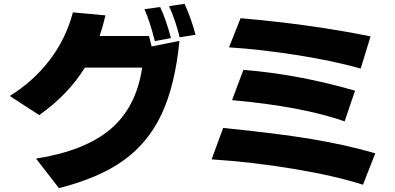

<svg xmlns="http://www.w3.org/2000/svg" viewBox="-20 -887 2040 991"><path d="M30.3 -391.6Q153.3 -467.8 236.8 -577.6Q320.3 -687.5 356.4 -823.2L524.4 -807.6Q510.7 -749 494.1 -701.2H749Q750 -696.3 762.7 -647.5L906.2 -675.8Q883.8 -447.3 814.5 -298.8Q745.1 -150.4 617.7 -59.1Q490.2 32.2 284.2 84L166 -68.4Q418.9 -108.4 551.3 -221.2Q683.6 -334 713.9 -538.1H418Q333 -399.4 182.6 -293ZM725.6 -839.8 806.6 -850.6Q837.9 -784.2 862.3 -690.4L779.3 -674.8Q752.9 -778.3 725.6 -839.8ZM852.5 -855.5 932.6 -867.2Q964.8 -797.9 989.3 -708L907.2 -694.3Q886.7 -780.3 852.5 -855.5Z M1072.3 -64.5 1131.8 -226.6Q1415 -198.2 1590.3 -168.9Q1765.6 -139.6 1917 -95.7L1853.5 66.4Q1706.1 19.5 1494.1 -15.6Q1282.2 -50.8 1072.3 -64.5ZM1162.1 -642.6 1221.7 -793Q1590.8 -760.7 1892.6 -699.2L1841.8 -533.2Q1703.1 -572.3 1516.6 -602.1Q1330.1 -631.8 1162.1 -642.6ZM1177.7 -370.1 1236.3 -526.4Q1517.6 -503.9 1812.5 -418.9L1758.8 -260.7Q1537.1 -337.9 1177.7 -370.1Z"/></svg>

Font: GenEi M Gothic v2 Heavy
Style: Regular
Weight: 800
Version: Version 2.0